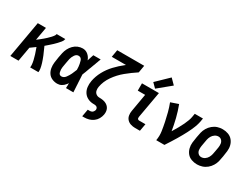

<svg xmlns="http://www.w3.org/2000/svg" viewBox="-86 -1496 3158 2416"><g transform="rotate(30 1493.0 -288.0)"><path d="M-14 0 79 -530H198L164 -338L176 -347Q193 -360 210 -373.5Q227 -387 243.5 -401Q260 -415 276 -430Q292 -445 306.5 -460.5Q321 -476 335.5 -493Q350 -510 354 -530H479Q475 -504 457 -482.5Q439 -461 420.5 -441Q402 -421 382 -402.5Q362 -384 341.5 -366Q321 -348 300 -330L294 -325Q408 -83 394 0H274Q287 -70 215 -262Q193 -246 171 -230Q156 -220 142 -209L105 0Z M670 8Q630 8 594 -8Q558 -24 537 -55.5Q516 -87 509.5 -126Q503 -165 508 -205.5Q513 -246 520 -287Q526 -321 533.5 -355.5Q541 -390 557.5 -423Q574 -456 600.5 -483Q627 -510 661 -524Q695 -538 730 -538Q775 -538 808.5 -509Q842 -480 856 -438L857 -441L860 -449L864 -463Q875 -496 886 -530H993L991 -525L986 -511L982 -502L979 -493L976 -483L972 -474Q964 -453 957 -432L953 -423L948 -409L946 -404L943 -395L941 -390L936 -376L934 -371L930 -362Q921 -336 911 -310L906 -296L902 -287Q895 -269 888 -251Q890 -215 892 -178Q893 -158 894 -139L895 -129V-124L896 -114V-104L897 -89Q899 -45 902 0H795V-10V-20L796 -29V-39V-49V-59L797 -69V-72Q789 -61 780 -50Q734 8 670 8ZM670 -98Q705 -98 729.5 -131Q754 -164 769 -196Q784 -228 797 -262L799 -268Q799 -290 797 -312Q794 -349 781.5 -390.5Q769 -432 730 -432Q698 -432 677 -400Q656 -368 649 -337Q642 -306 637 -274Q631 -240 625.5 -206.5Q620 -173 628.5 -135.5Q637 -98 670 -98Z M1149 205 1168 99H1197Q1211 99 1224.5 93.5Q1238 88 1246.5 75.5Q1255 63 1258 50Q1260 34 1253 21.5Q1246 9 1232 4.5Q1218 0 1203 0H1201H1198H1194Q1150 0 1112 -18.5Q1074 -37 1051.5 -71Q1029 -105 1024 -148Q1019 -191 1027 -234Q1027 -235 1027 -236Q1041 -311 1079 -381.5Q1117 -452 1173 -511.5Q1229 -571 1293 -621L1303 -629H1097L1115 -735H1507L1489 -629Q1411 -578 1338.5 -518.5Q1266 -459 1212 -381.5Q1158 -304 1143 -218Q1138 -191 1143.5 -164.5Q1149 -138 1170 -122Q1191 -106 1219 -106Q1247 -106 1273 -101.5Q1299 -97 1321.5 -84.5Q1344 -72 1359 -51.5Q1374 -31 1378 -4.5Q1382 22 1377 49Q1371 82 1353.5 113Q1336 144 1307 165.5Q1278 187 1244.5 196Q1211 205 1178 205Z M1797 0Q1764 0 1733 -10Q1702 -20 1681 -43Q1660 -66 1654.5 -98.5Q1649 -131 1655 -164L1700 -424H1593V-530H1839L1771 -146Q1769 -136 1770.5 -126.5Q1772 -117 1779.5 -111.5Q1787 -106 1797 -106H1888L1869 0ZM1769 -554 1708 -615 1880 -781 1954 -706Z M2106 0Q2118 -66 2108.5 -130.5Q2099 -195 2086 -257Q2073 -319 2057 -380Q2041 -441 2018 -500L2128 -538Q2144 -496 2157.5 -453Q2171 -410 2182 -366Q2193 -322 2202 -277Q2211 -236 2217 -194Q2334 -382 2351 -477L2360 -530H2479L2470 -477Q2444 -332 2225 0Z M2701 8Q2659 8 2620 -6Q2581 -20 2556 -50.5Q2531 -81 2521 -120.5Q2511 -160 2515.5 -202.5Q2520 -245 2528 -287Q2534 -324 2542.5 -360Q2551 -396 2571 -429.5Q2591 -463 2622 -489Q2653 -515 2689 -526.5Q2725 -538 2763 -538H2764Q2806 -538 2844.5 -524Q2883 -510 2908.5 -479.5Q2934 -449 2944 -409.5Q2954 -370 2949 -327.5Q2944 -285 2937 -243Q2931 -206 2922.5 -170Q2914 -134 2893.5 -100Q2873 -66 2842 -40.5Q2811 -15 2774 -3.5Q2737 8 2701 8ZM2702 -98Q2729 -98 2753 -114Q2777 -130 2790.5 -154.5Q2804 -179 2810 -205Q2816 -231 2820 -257Q2825 -284 2829.5 -312Q2834 -340 2830.5 -367Q2827 -394 2808.5 -413Q2790 -432 2763 -432Q2736 -432 2712 -416Q2688 -400 2674 -375.5Q2660 -351 2654.5 -325Q2649 -299 2645 -273Q2640 -246 2635.5 -218Q2631 -190 2634 -163Q2637 -136 2655.5 -117Q2674 -98 2702 -98Z"/></g></svg>

Font: Iosevka SS08
Style: Bold Italic
Weight: 700
Italic angle: -10°
Monospace: yes
Designer: Belleve Invis
Foundry: Belleve Invis
Version: 2.1.0; ttfautohint (v1.8.2)